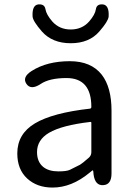

<svg xmlns="http://www.w3.org/2000/svg" viewBox="-20 -833 604 866"><path d="M217 13Q147 13 102.5 -28Q58 -69 58 -141Q58 -229 137.5 -276.5Q217 -324 386 -343Q392 -344 392 -351Q392 -481 280 -481Q203 -481 163 -454Q119 -425 99 -455Q79 -485 123 -513Q192 -557 295 -557Q391 -557 439 -496Q483 -439 483 -334V-51Q483 0 446 2Q409 5 402 -46L401 -58Q400 -65 398.5 -65Q397 -65 384 -54Q303 13 217 13ZM243 -60Q281 -60 295 -67Q318 -78 341 -90Q350 -95 381 -122Q392 -132 392 -147V-279Q392 -284 387 -283Q259 -268 201 -234Q147 -202 147 -147Q147 -103 175 -80Q200 -60 243 -60ZM169 -691Q129 -737 127 -758Q124 -809 152 -813Q181 -816 185 -791.5Q189 -767 216 -736Q248 -700 299 -700Q350 -700 382 -736Q409 -767 412.5 -791.5Q416 -816 445 -813Q473 -809 470 -758Q468 -737 428 -691Q382 -638 299 -638Q216 -638 169 -691Z"/></svg>

Font: Resource Han Rounded KR
Style: Regular
Weight: 400
Designer: Cyano Hao (round all glyphs); Ryoko NISHIZUKA 西塚涼子 (kana, bopomofo & ideographs); Paul D. Hunt (Latin, Greek & Cyrillic)
Foundry: Cyano Hao
Version: 0.990